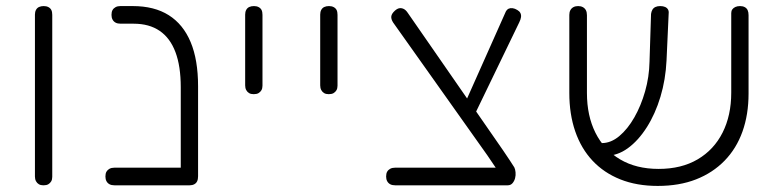

<svg xmlns="http://www.w3.org/2000/svg" viewBox="-20 -600 2559 632"><path d="M123 10Q114 10 108 6.5Q102 3 98.5 -3.5Q95 -10 95 -19V-552Q95 -561 98.5 -567.5Q102 -574 108.5 -577Q115 -580 124 -580Q133 -580 139.5 -576.5Q146 -573 149 -567Q152 -561 152 -551V-18Q152 -9 148.5 -3Q145 3 139 6.5Q133 10 123 10Z M604 10Q595 10 588.5 7.5Q582 5 578.5 -0.5Q575 -6 575 -13V-313Q575 -382 557.5 -428.5Q540 -475 505.5 -498.5Q471 -522 420 -522H377Q367 -522 360.5 -525.5Q354 -529 350.5 -535.5Q347 -542 347 -551Q347 -561 350.5 -567Q354 -573 360.5 -576.5Q367 -580 376 -580H417Q488 -580 535.5 -550Q583 -520 607.5 -461.5Q632 -403 632 -316V-20Q632 -10 629 -3.5Q626 3 619.5 6.5Q613 10 604 10ZM357 10Q347 10 340.5 6.5Q334 3 330.5 -3.5Q327 -10 327 -19Q327 -29 330.5 -35Q334 -41 340.5 -44.5Q347 -48 356 -48H605L604 10Z M815 -290Q806 -290 800 -293.5Q794 -297 790.5 -303.5Q787 -310 787 -319V-552Q787 -561 790.5 -567.5Q794 -574 800.5 -577Q807 -580 816 -580Q825 -580 831.5 -576.5Q838 -573 841 -567Q844 -561 844 -551V-318Q844 -309 840.5 -303Q837 -297 831 -293.5Q825 -290 815 -290Z M1062 -290Q1053 -290 1047 -293.5Q1041 -297 1037.5 -303.5Q1034 -310 1034 -319V-552Q1034 -561 1037.5 -567.5Q1041 -574 1047.5 -577Q1054 -580 1063 -580Q1072 -580 1078.5 -576.5Q1085 -573 1088 -567Q1091 -561 1091 -551V-318Q1091 -309 1087.5 -303Q1084 -297 1078 -293.5Q1072 -290 1062 -290Z M1651 10 1584 -89 1274 -526Q1267 -537 1268 -546Q1269 -555 1280 -565Q1288 -572 1295 -573Q1302 -574 1309 -570.5Q1316 -567 1322 -558L1636 -105Q1648 -87 1658.5 -71.5Q1669 -56 1673 -49Q1676 -43 1677 -33Q1678 -23 1675.5 -13.5Q1673 -4 1667 3Q1661 10 1651 10ZM1281 10Q1271 10 1264.5 6.5Q1258 3 1254.5 -3.5Q1251 -10 1251 -19Q1251 -29 1254.5 -35Q1258 -41 1264.5 -44.5Q1271 -48 1280 -48H1657L1651 10ZM1544 -226 1502 -241 1645 -562Q1649 -569 1654.5 -571.5Q1660 -574 1667.5 -573Q1675 -572 1683 -567Q1690 -563 1693 -557Q1696 -551 1695 -543.5Q1694 -536 1689 -526Z M2145 12Q2076 12 2022 -9.5Q1968 -31 1930.5 -71Q1893 -111 1873.5 -167.5Q1854 -224 1854 -294V-551Q1854 -560 1857.5 -566.5Q1861 -573 1867.5 -576.5Q1874 -580 1883 -580Q1892 -580 1898.5 -576.5Q1905 -573 1908.5 -566.5Q1912 -560 1912 -550V-294Q1912 -219 1940 -163Q1968 -107 2021 -75.5Q2074 -44 2148 -44Q2223 -44 2276.5 -75.5Q2330 -107 2358.5 -163.5Q2387 -220 2387 -295V-557Q2387 -564 2390.5 -569Q2394 -574 2400.5 -577Q2407 -580 2416 -580Q2425 -580 2431.5 -576.5Q2438 -573 2441 -566.5Q2444 -560 2444 -550V-292Q2444 -223 2424 -167Q2404 -111 2365 -71Q2326 -31 2271 -9.5Q2216 12 2145 12ZM1963 -87 1943 -129H1961Q1991 -129 2018.5 -152Q2046 -175 2068 -213.5Q2090 -252 2103.5 -299.5Q2117 -347 2118 -397L2123 -554Q2124 -562 2127.5 -568Q2131 -574 2137.5 -577Q2144 -580 2153 -580Q2163 -580 2169.5 -577Q2176 -574 2179 -568.5Q2182 -563 2181 -555L2174 -401Q2171 -338 2154 -281.5Q2137 -225 2109 -181Q2081 -137 2046.5 -112Q2012 -87 1973 -87Z"/></svg>

Font: Fredoka Light Light
Style: Regular
Weight: 300
Version: Version 2.001